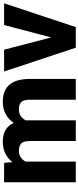

<svg xmlns="http://www.w3.org/2000/svg" viewBox="398 -976 578 1415"><g transform="rotate(-90 687.5 -269.0)"><path d="M283.7 -419.4Q256.3 -419.4 236.1 -406.2Q215.8 -393.1 203.6 -370.6V0H51.3V-528.3H194.3L199.7 -466.8Q225.6 -500.5 263.4 -519.3Q301.3 -538.1 351.1 -538.1Q398.4 -538.1 434.1 -518.8Q469.7 -499.5 488.8 -457.5Q514.2 -495.1 553.5 -516.6Q592.8 -538.1 646 -538.1Q695.8 -538.1 733.4 -518.6Q771 -499 792 -454.6Q813 -410.2 813 -335V0H659.7V-335Q659.7 -387.2 640.6 -403.3Q621.6 -419.4 588.9 -419.4Q559.6 -419.4 539.3 -405.5Q519 -391.6 507.3 -367.7Q507.8 -360.4 507.8 -352.5V0H355.5V-334Q355.5 -386.2 336.4 -402.8Q317.4 -419.4 283.7 -419.4Z M1028.3 -528.3 1118.7 -181.2 1210 -528.3H1370.1L1194.8 0H1043L867.7 -528.3Z"/></g></svg>

Font: Vazirmatn RD ExtraBold
Style: Regular
Weight: 800
Designer: Saber Rastikerdar
Foundry: Saber Rastikerdar
Version: Version 32.102